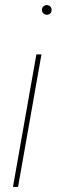

<svg xmlns="http://www.w3.org/2000/svg" viewBox="-20 -735 223 755"><path d="M31 0 123 -521H143L51 0ZM164 -677Q157 -677 151 -682Q145 -687 145 -696Q145 -705 151 -710Q157 -715 164 -715Q171 -715 177 -710Q183 -705 183 -696Q183 -687 177.5 -682Q172 -677 164 -677Z"/></svg>

Font: DM Sans 10pt Thin
Style: Italic
Weight: 250
Italic angle: -10°
Version: Version 4.004;gftools[0.9.30]